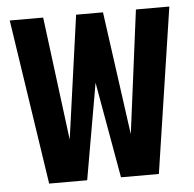

<svg xmlns="http://www.w3.org/2000/svg" viewBox="-46 -638 691 684"><g transform="rotate(-5 299.0 -295.5)"><path d="M102.6 0 13.4 -591H132.9L189.2 -149.7L250.7 -591H346.8L407.7 -150L464.6 -591H584.1L495 0H359.5L298.6 -343.3L238.6 0Z"/></g></svg>

Font: Alumni Sans Thin
Style: Regular
Weight: 100
Designer: Robert E. Leuschke
Foundry: Robert E. Leuschke
Version: Version 1.018